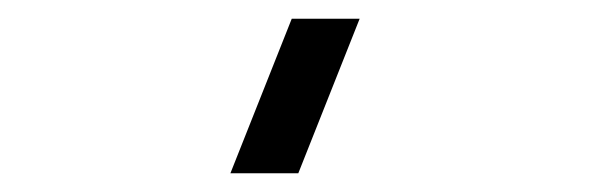

<svg xmlns="http://www.w3.org/2000/svg" viewBox="-20 -740 640 205"><path d="M298.5 -555H226L291.5 -720H364Z"/></svg>

Font: Vela Sans Med
Style: Regular
Weight: 500
Designer: Principal design: Mikhail Sharanda - project Manrope.
Design modification: Ravid Balaliev
Foundry: Mikhail Sharanda
Version: Version 1.001